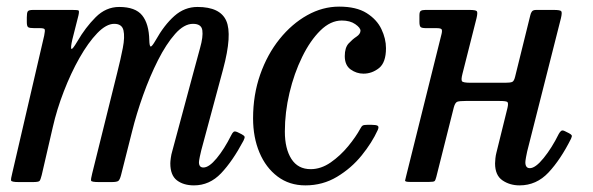

<svg xmlns="http://www.w3.org/2000/svg" viewBox="-20 -550 1790 580"><path d="M80 -520H198Q214 -520 217 -518.5Q220 -517 217 -503.5L198.5 -430.5Q193 -406.5 195.5 -402.5Q198 -398.5 214 -425.5Q238 -467 269 -498Q300 -529 340 -529Q389 -529 409.5 -503.5Q430 -478 431 -428.5Q431.5 -410 435.2 -409.5Q439 -409 450 -428Q476 -474.5 506.8 -501.8Q537.5 -529 576.5 -529Q645 -529 663.5 -487.2Q682 -445.5 654 -341L588 -96Q586 -89 583.5 -76.2Q581 -63.5 581 -60Q581 -44 594.5 -44Q611.5 -44 634.5 -71.8Q657.5 -99.5 678.5 -141.5Q682 -149 685.8 -151.8Q689.5 -154.5 698 -150.5L710 -144.5Q717.5 -140.5 718.8 -137.2Q720 -134 715.5 -125Q682.5 -63 647.8 -26.5Q613 10 566 10Q534.5 10 514.5 -5.2Q494.5 -20.5 494.5 -56.5Q494.5 -62 496 -73Q497.5 -84 500 -92L564 -330Q575 -372 584.5 -405.5Q594 -439 591.2 -458.5Q588.5 -478 563 -478Q536 -478 509 -447.5Q482 -417 457.2 -368Q432.5 -319 412.2 -262.2Q392 -205.5 379 -153L345.5 -20.5Q342 -7.5 337.8 -3.8Q333.5 0 317 0H279Q256.5 0 255.2 -4.2Q254 -8.5 258.5 -26L334 -330Q344.5 -371.5 351 -405Q357.5 -438.5 353 -458.2Q348.5 -478 325 -478Q301 -478 273.8 -449.8Q246.5 -421.5 220.2 -375.2Q194 -329 172.8 -274Q151.5 -219 139.5 -166L106 -21Q102.5 -7 99.5 -3.5Q96.5 0 79 0H37Q14.5 0 13.5 -4.8Q12.5 -9.5 17 -27L113.5 -442.5Q116.5 -457.5 115 -461.2Q113.5 -465 100 -465H83Q69.5 -465 65.2 -467.8Q61 -470.5 61 -483.5V-497.5Q61 -511 63.8 -515.5Q66.5 -520 80 -520Z M1146 -404.5Q1146 -361 1124.8 -344.2Q1103.5 -327.5 1078 -327.5Q1057 -327.5 1039.2 -340.2Q1021.5 -353 1021.5 -380.5Q1021.5 -406 1033.2 -418.8Q1045 -431.5 1056.8 -439.2Q1068.5 -447 1069 -457Q1069 -466 1053.2 -477Q1037.5 -488 1012.5 -488Q978.5 -488 947.8 -457.8Q917 -427.5 892.8 -378Q868.5 -328.5 854.5 -269.5Q840.5 -210.5 840.5 -152.5Q840.5 -101 860.2 -70Q880 -39 918.5 -39Q949.5 -39 978.8 -59.2Q1008 -79.5 1031.5 -108Q1055 -136.5 1068.5 -161.5Q1072 -168.5 1075.8 -170.8Q1079.5 -173 1091 -173H1101.5Q1116.5 -173 1121 -170Q1125.5 -167 1121 -157Q1104 -119.5 1072.8 -80.8Q1041.5 -42 998.2 -16Q955 10 902.5 10Q854 10 818.5 -16.8Q783 -43.5 763.8 -89.2Q744.5 -135 744.5 -192.5Q744.5 -263.5 766 -324.8Q787.5 -386 824.5 -432Q861.5 -478 908 -504Q954.5 -530 1004.5 -530Q1056.5 -530 1087.5 -510.5Q1118.5 -491 1132.2 -462Q1146 -433 1146 -404.5Z M1674.5 -495 1572.5 -92.5Q1571 -87 1569 -75.2Q1567 -63.5 1567 -60Q1567 -42 1580.5 -42Q1597.5 -42 1622.2 -72.5Q1647 -103 1668 -145.5Q1671.5 -152 1675.5 -154.8Q1679.5 -157.5 1687 -153.5L1699 -147.5Q1705.5 -144 1707 -141.2Q1708.5 -138.5 1705 -131Q1673.5 -68 1637 -29Q1600.5 10 1549.5 10Q1520 10 1497.8 -5.2Q1475.5 -20.5 1475.5 -56.5Q1475.5 -62 1476.5 -71.5Q1477.5 -81 1479.5 -88.5L1513 -224Q1516.5 -239 1512.5 -242Q1508.5 -245 1489.5 -245H1386.5Q1368.5 -245 1361.8 -242.8Q1355 -240.5 1351 -226L1298 -15.5Q1295.5 -5.5 1292.8 -3Q1290 -0.5 1277 -0.5H1217Q1202.5 -0.5 1203.8 -5.2Q1205 -10 1207.5 -20.5L1314 -448Q1316.5 -459 1313.5 -462Q1310.5 -465 1298 -465H1267Q1254.5 -465 1250.8 -468.2Q1247 -471.5 1247 -484V-504Q1247 -514.5 1251.2 -517.2Q1255.5 -520 1265 -520H1398Q1417.5 -520 1420.5 -516Q1423.5 -512 1419.5 -495L1377 -327Q1372.5 -309.5 1375.5 -304.8Q1378.5 -300 1401.5 -300H1506.5Q1522.5 -300 1527.8 -302.8Q1533 -305.5 1536 -318L1582 -504Q1583.5 -511 1587 -515.5Q1590.5 -520 1600 -520H1653Q1672.5 -520 1675.5 -516Q1678.5 -512 1674.5 -495Z"/></svg>

Font: Besley* Narrow
Style: Italic
Weight: 400
Width: 4
Italic angle: -13°
Designer: Owen Earl
Foundry: indestructible type*
Version: Version 3.000; ttfautohint (v1.8.3)